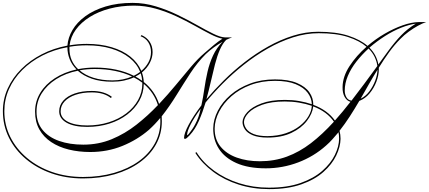

<svg xmlns="http://www.w3.org/2000/svg" viewBox="-67 -957 2972 1330"><path d="M990 -596Q990 -559 971 -522Q952 -485 916 -455Q927 -424 929 -389Q1005 -328 1035 -237Q1097 -303 1151.5 -369Q1206 -435 1255 -493Q1304 -551 1350 -590Q1385 -621 1415.5 -646Q1446 -671 1474 -689Q1440 -695 1391 -720Q1342 -745 1282.5 -778.5Q1223 -812 1154.5 -844Q1086 -876 1012 -897Q938 -918 861 -918Q771 -918 693 -897.5Q615 -877 555 -839.5Q495 -802 458.5 -752Q422 -702 415 -643Q474 -653 534 -653Q629 -653 706 -630Q783 -607 835.5 -565Q888 -523 912 -466Q943 -492 961 -525Q979 -558 979 -596Q979 -634 960.5 -663.5Q942 -693 907 -706L913 -714Q950 -698 970 -667.5Q990 -637 990 -596ZM508 279Q390 279 289 243.5Q188 208 112.5 144.5Q37 81 -5 -3.5Q-47 -88 -47 -187Q-47 -270 -13.5 -344Q20 -418 80.5 -478.5Q141 -539 222.5 -581Q304 -623 400 -641Q404 -696 435 -749Q466 -802 524 -844.5Q582 -887 664.5 -912Q747 -937 852 -937Q933 -937 1012 -913Q1091 -889 1164 -853.5Q1237 -818 1299.5 -782.5Q1362 -747 1411 -723Q1460 -699 1491 -698H1541Q1523 -692 1500 -681Q1475 -656 1456 -612.5Q1437 -569 1422.5 -512.5Q1408 -456 1394 -394Q1380 -332 1363 -270Q1417 -334 1484 -400.5Q1551 -467 1629 -527.5Q1707 -588 1791 -635Q1875 -682 1962.5 -709.5Q2050 -737 2137 -737Q2262 -737 2346 -709.5Q2430 -682 2479 -639Q2535 -687 2598 -723.5Q2661 -760 2722 -781.5Q2783 -803 2833 -804H2837Q2839 -804 2841 -804H2885Q2860 -796 2828 -778.5Q2796 -761 2764 -737.5Q2732 -714 2707 -688Q2666 -647 2629 -596Q2592 -545 2557 -488Q2557 -482 2557 -475Q2557 -435 2540 -390.5Q2523 -346 2493 -310Q2463 -274 2422 -258Q2390 -203 2356 -150.5Q2322 -98 2285 -51Q2292 -24 2292 5Q2291 60 2262 120.5Q2233 181 2173.5 234Q2114 287 2020.5 320Q1927 353 1797 353Q1685 353 1586 321.5Q1487 290 1410 233Q1333 176 1286 102L1294 97Q1340 170 1416 225.5Q1492 281 1589 312Q1686 343 1796 343Q1924 343 2015.5 310.5Q2107 278 2165.5 226.5Q2224 175 2252.5 116.5Q2281 58 2282 5Q2282 -19 2278 -41Q2257 -16 2236 7.5Q2215 31 2192 51Q2107 127 1998.5 168Q1890 209 1774 209Q1652 209 1570.5 172.5Q1489 136 1449 73Q1409 10 1410 -68Q1411 -130 1442 -190Q1473 -250 1529.5 -299Q1586 -348 1664 -377.5Q1742 -407 1838 -407Q1931 -407 1990 -382Q2049 -357 2076.5 -317Q2104 -277 2103 -231Q2203 -193 2253 -122Q2279 -151 2306 -183.5Q2333 -216 2361 -252Q2336 -258 2320.5 -285.5Q2305 -313 2306 -354Q2307 -427 2354.5 -499.5Q2402 -572 2472 -633Q2425 -674 2344 -700.5Q2263 -727 2141 -727Q2052 -727 1962 -698Q1872 -669 1785.5 -619.5Q1699 -570 1620.5 -507.5Q1542 -445 1475 -377.5Q1408 -310 1357 -247Q1337 -180 1311 -120.5Q1285 -61 1247 -20Q1224 5 1215 5Q1208 5 1208 -2Q1208 -33 1240 -93Q1272 -153 1328 -227Q1340 -282 1348.5 -341.5Q1357 -401 1370.5 -460Q1384 -519 1408.5 -572Q1433 -625 1475 -668Q1445 -651 1414 -628.5Q1383 -606 1358 -582Q1300 -524 1252 -450.5Q1204 -377 1156 -299Q1108 -221 1053 -151Q1054 -134 1054 -117Q1054 -30 1014 42.5Q974 115 900.5 168Q827 221 727.5 250Q628 279 508 279ZM2623 -605Q2669 -668 2712 -712.5Q2755 -757 2813 -793Q2767 -787 2711.5 -765Q2656 -743 2599.5 -707Q2543 -671 2492 -627Q2519 -600 2534 -570Q2549 -540 2554 -510Q2571 -533 2588 -557Q2605 -581 2623 -605ZM590 -489Q669 -489 737 -474.5Q805 -460 860 -432Q884 -444 904 -459Q882 -515 830 -556.5Q778 -598 703 -620.5Q628 -643 534 -643Q473 -643 414 -633Q414 -626 414 -619Q414 -535 474 -478Q530 -489 590 -489ZM-37 -187Q-37 -91 4.5 -8Q46 75 120.5 137.5Q195 200 294 234.5Q393 269 508 269Q625 269 723.5 240.5Q822 212 893.5 160.5Q965 109 1004.5 38.5Q1044 -32 1044 -117Q1044 -129 1043 -140Q1025 -118 1005.5 -97.5Q986 -77 965 -58Q884 12 780.5 54Q677 96 558 96Q479 96 409.5 79Q340 62 287.5 27Q235 -8 205.5 -60.5Q176 -113 176 -184Q176 -255 212 -314Q248 -373 313 -415Q378 -457 463 -476Q431 -508 415.5 -547.5Q400 -587 400 -628Q400 -630 400 -630Q306 -613 226 -572Q146 -531 87 -472Q28 -413 -4.5 -340.5Q-37 -268 -37 -187ZM2321 -329Q2321 -304 2332.5 -283.5Q2344 -263 2368 -260Q2410 -314 2454.5 -374Q2499 -434 2547 -500Q2543 -531 2528.5 -562Q2514 -593 2486 -621Q2439 -578 2401.5 -530Q2364 -482 2342.5 -431Q2321 -380 2321 -329ZM590 -479Q535 -479 484 -470Q523 -436 581 -418Q639 -400 712 -400Q749 -400 783.5 -407Q818 -414 848 -427Q796 -452 731 -465.5Q666 -479 590 -479ZM2548 -474Q2518 -426 2489 -375Q2460 -324 2431 -273Q2466 -290 2491.5 -324Q2517 -358 2532 -398Q2547 -438 2548 -474ZM711 -391Q628 -391 568.5 -412Q509 -433 472 -467Q387 -450 322.5 -409Q258 -368 222 -310.5Q186 -253 186 -184Q186 -108 228 -57Q270 -6 343 19.5Q416 45 510 45Q616 45 707.5 7Q799 -31 878.5 -93.5Q958 -156 1027 -229Q1000 -316 929 -376Q928 -313 898 -259Q868 -205 814.5 -164Q761 -123 690 -100.5Q619 -78 537 -78Q446 -78 394.5 -107Q343 -136 343 -186Q343 -228 371.5 -260Q400 -292 451 -309.5Q502 -327 569 -327Q655 -327 708 -286L701 -278Q653 -317 569 -317Q505 -317 456.5 -300.5Q408 -284 380.5 -254.5Q353 -225 353 -186Q353 -140 402.5 -114Q452 -88 537 -88Q617 -88 686.5 -110Q756 -132 808 -171.5Q860 -211 889.5 -264Q919 -317 919 -378Q919 -381 919 -384Q892 -405 860 -421Q830 -407 792.5 -399Q755 -391 711 -391ZM871 -427Q896 -413 918 -397Q916 -424 908 -449Q891 -437 871 -427ZM1420 -68Q1419 8 1460.5 58.5Q1502 109 1573 134.5Q1644 160 1733 160Q1833 160 1920 128Q2007 96 2086.5 35Q2166 -26 2246 -114Q2199 -183 2103 -220Q2097 -169 2058.5 -119Q2020 -69 1951.5 -36.5Q1883 -4 1787 -4Q1723 -4 1684.5 -20Q1646 -36 1629.5 -61Q1613 -86 1613 -112Q1614 -145 1646.5 -180.5Q1679 -216 1744 -240.5Q1809 -265 1907 -265Q1959 -265 2005.5 -257Q2052 -249 2093 -235Q2092 -277 2064.5 -314Q2037 -351 1981 -374Q1925 -397 1838 -397Q1744 -397 1667.5 -368Q1591 -339 1536 -290.5Q1481 -242 1451 -184Q1421 -126 1420 -68ZM1623 -113Q1623 -89 1638.5 -66Q1654 -43 1690 -28.5Q1726 -14 1786 -14Q1857 -15 1913 -34Q1969 -53 2008.5 -84Q2048 -115 2069.5 -151.5Q2091 -188 2093 -224Q2052 -238 2005 -246Q1958 -254 1906 -254Q1811 -254 1748.5 -231Q1686 -208 1655 -175.5Q1624 -143 1623 -113ZM1229 -22Q1229 -20 1230 -20Q1233 -20 1243 -32.5Q1253 -45 1265 -62.5Q1277 -80 1285 -96Q1298 -120 1307.5 -147Q1317 -174 1323 -204Q1279 -144 1254 -96Q1229 -48 1229 -22Z"/></svg>

Font: Ballet 16pt
Style: Regular
Weight: 400
Designer: Maximiliano R. Sproviero
Foundry: Omnibus-Type
Version: Version 1.100; ttfautohint (v1.8.3)